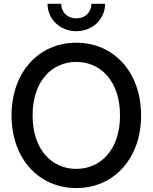

<svg xmlns="http://www.w3.org/2000/svg" viewBox="-20 -960 789 992"><path d="M374 11.7C567.9 11.7 709 -140.6 709 -363.3C709 -586.9 567.9 -739.3 374 -739.3C180.2 -739.3 39.6 -586.9 39.6 -363.3C39.6 -141.1 180.2 11.7 374 11.7ZM374 -87.4C248.5 -87.4 148.4 -186 148.4 -363.3C148.4 -541.5 248.5 -640.1 374 -640.1C499.5 -640.1 600.1 -541.5 600.1 -363.3C600.1 -186 499.5 -87.4 374 -87.4ZM374 -798.8C458 -798.8 522.9 -860.8 522.9 -940.4H452.1C452.1 -896 419.9 -865.2 374 -865.2C328.6 -865.2 296.4 -896 296.4 -940.4H225.6C225.6 -860.8 290.5 -798.8 374 -798.8Z"/></svg>

Font: Inteeer Medium
Style: Regular
Weight: 500
Designer: Rasmus Andersson
Foundry: rsms
Version: Version 4.001;Glyphs 3.4 (3402)